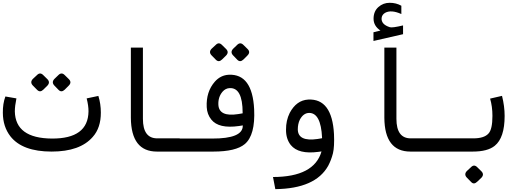

<svg xmlns="http://www.w3.org/2000/svg" viewBox="-53 -1080 3685 1368"><path d="M316.4 -92.8Q574.7 -91.3 577.6 -286.1Q578.1 -325.2 564.5 -378.9L647.9 -396.5Q665.5 -339.8 665.5 -278.3Q666 -169.4 607.9 -104.5Q517.6 0 314.9 0Q106 0 21 -108.9Q-32.2 -177.7 -32.7 -276.4Q-33.7 -340.8 -14.6 -392.6L64 -378.9Q52.7 -324.2 52.7 -285.6Q57.1 -94.7 316.4 -92.8ZM408.6 -544.6 437.3 -516.4Q460.8 -493.4 436.2 -469.3L408 -441.1Q384.5 -418.7 364.2 -439.6L335.4 -469.3Q311.9 -493.4 334.4 -517.4L362.6 -544.6Q385.6 -568.1 408.6 -544.6ZM255.5 -544.6 284.2 -516.4Q307.2 -493.4 284.2 -469.3L255.5 -441.1Q232.5 -418.7 211.6 -439.6L182.3 -469.3Q158.3 -493.4 180.8 -517.4L210 -544.6Q232.5 -568.1 255.5 -544.6Z M879.4 -240.7V-740.7H965.3V-233.4Q965.3 -94.2 1067.4 -94.2H1227.1V0H1064.9Q881.3 0 879.4 -240.7Z M1691.4 -53.7Q1627.9 0 1466.8 0H1194.3V-92.8H1458.5Q1676.8 -92.3 1676.8 -183.6V-186.5L1649.4 -182.1Q1505.4 -161.6 1452.6 -228Q1422.4 -265.6 1419.9 -316.4Q1414.6 -426.3 1478 -498.5Q1519 -544.4 1576.7 -547.4Q1745.1 -555.2 1757.8 -301.3Q1766.6 -117.2 1691.4 -53.7ZM1644 -267.1 1675.8 -272.5V-276.4Q1675.8 -458.5 1581.5 -452.1Q1553.2 -450.2 1532.7 -426.8Q1500.5 -389.2 1502.9 -334Q1507.3 -245.6 1644 -267.1ZM1682 -759.4 1710.7 -731.2Q1734.2 -708.2 1709.7 -684.2L1681.5 -656Q1658 -633.5 1637.6 -654.4L1608.9 -684.2Q1585.3 -708.2 1607.8 -732.3L1636 -759.4Q1659 -782.9 1682 -759.4ZM1528.9 -759.4 1557.7 -731.2Q1580.6 -708.2 1557.7 -684.2L1528.9 -656Q1505.9 -633.5 1485 -654.4L1455.8 -684.2Q1431.7 -708.2 1454.2 -732.3L1483.5 -759.4Q1505.9 -782.9 1528.9 -759.4Z M2326.7 -124.5Q2330.6 -35.6 2319.3 12.2Q2307.1 60.5 2285.2 101.6Q2194.3 264.2 1908.7 267.6L1892.1 181.2Q2185.5 180.7 2237.8 -1L2215.3 2Q2073.7 21 2018.6 -46.9Q1984.4 -90.3 1984.9 -155.8Q1984.4 -221.7 2011.2 -275.4Q2059.1 -365.7 2142.6 -370.6Q2313 -379.4 2326.7 -124.5ZM2210 -89.8 2241.7 -95.2V-99.6Q2233.4 -277.3 2147.9 -275.4Q2107.9 -273.9 2083 -226.6Q2068.8 -196.8 2068.8 -157.7Q2070.3 -69.3 2210 -89.8Z M2685.5 -240.7V-740.7H2771.5V-233.4Q2771.5 -94.2 2873.5 -94.2H3033.2V0H2871.1Q2687.5 0 2685.5 -240.7ZM2657.7 -862.3Q2608.4 -895 2608.6 -947.3Q2608.9 -999.5 2643.1 -1029.8Q2677.2 -1060.1 2723.4 -1060.1Q2769.5 -1060.1 2806.6 -1039.1V-980Q2733.4 -1012.7 2690.4 -988.3Q2668.9 -975.6 2666 -952.1Q2661.6 -906.2 2724.6 -886.2Q2741.2 -880.4 2818.8 -898.9V-836.4L2607.9 -788.1V-850.1Z M3319.3 -94.2Q3397 -94.2 3427.7 -128.9Q3455.6 -158.7 3455.6 -254.4Q3455.6 -320.8 3439 -377.4L3523.9 -397Q3542.5 -323.2 3542.5 -253.9Q3542.5 -97.7 3471.7 -41Q3420.9 0 3315.4 0H3009.8V-94.2ZM3347.8 111.7 3376.5 139.9Q3399.5 162.9 3376.5 186.9L3346.7 215.1Q3323.2 237.6 3303.9 216.7L3274.6 186.9Q3250.6 162.9 3273.1 138.8L3302.3 111.7Q3324.8 88.2 3347.8 111.7Z"/></svg>

Font: Vazir Code Hack
Style: Code-Hack
Weight: 400
Foundry: DejaVu fonts team - Redesigned by Saber Rastikerdar
Version: Version 1.1.2